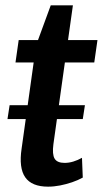

<svg xmlns="http://www.w3.org/2000/svg" viewBox="-20 -690 391 719"><path d="M160 9Q99 9 74.5 -26Q50 -61 61 -134L115 -520L170 -670H253L180 -150Q175 -112 184.5 -96Q194 -80 222 -80Q238 -80 254.5 -85Q271 -90 287 -99L290 -25Q272 -15 250 -7.5Q228 0 205 4.5Q182 9 160 9ZM50 -540H345L333 -456H38ZM298 -296 290 -244H8L16 -296Z"/></svg>

Font: Pathway Extreme Condensed SemiBold
Style: Italic
Weight: 600
Width: 3
Italic angle: -8°
Version: Version 1.001;gftools[0.9.26]